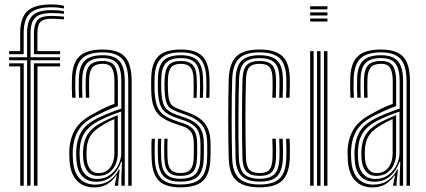

<svg xmlns="http://www.w3.org/2000/svg" viewBox="-20 -828 1898 856"><path d="M101 0V-559.2H20.8V-572.8H100.8V-679.8Q100.8 -736 125.5 -759.4Q150.2 -782.8 209.5 -782.8Q227.8 -782.8 241.4 -781.5Q255 -780.2 265 -778.2V-766.5Q254 -767.8 239.6 -768.8Q225.2 -769.8 209.5 -769.8Q158.2 -769.8 137.2 -749.5Q116.2 -729.2 116.2 -679.8V-572.8H248V-559.2H116.2V0ZM70.2 0V-532H20.8V-545.5H85.8V0ZM131.2 0V-545.5H248V-532H147.2V0ZM20.8 -586.5V-600H70V-679.8Q70 -748.5 101.9 -778.4Q133.8 -808.2 209.5 -808.2Q226.8 -808.2 241.8 -806.5Q256.8 -804.8 265 -801.8V-790Q254.2 -792.5 240.1 -794Q226 -795.5 209.5 -795.5Q142.2 -795.5 113.9 -768.9Q85.5 -742.2 85.5 -679.8V-586.5ZM131.2 -586.5V-679.8Q131.2 -718.2 146.6 -737.8Q162 -757.2 209.5 -757.2Q223 -757.2 236.9 -756.2Q250.8 -755.2 265 -754V-741.5Q250.5 -742.5 236.9 -743.5Q223.2 -744.5 209.5 -744.5Q174.2 -744.5 160.5 -730.5Q146.8 -716.5 146.8 -679.8V-600H248V-586.5Z M551.8 0V-466Q551.8 -534.8 525.4 -564.6Q499 -594.5 438 -594.5Q375 -594.5 346.8 -567.8Q318.5 -541 316 -479.5Q315.2 -459.8 315.5 -437Q315.8 -414.2 317 -392.2H301.8Q300.5 -415 300.2 -436.9Q300 -458.8 300.8 -480Q303 -548.2 335.1 -577.8Q367.2 -607.2 438 -607.2Q484.2 -607.2 512.6 -592.9Q541 -578.5 554 -547.5Q567 -516.5 567 -466V0ZM413 -30.2Q446.5 -30.2 470.5 -48Q494.5 -65.8 507.5 -92.4Q520.5 -119 520.5 -145.5V-330.8Q497.8 -323.2 470.1 -312Q442.5 -300.8 417.8 -287.8Q376.5 -265.8 356.8 -235.2Q337 -204.8 335 -155Q334.5 -144.2 335 -134.5Q335.5 -124.8 336.2 -114.2Q339 -72.8 359.2 -51.5Q379.5 -30.2 413 -30.2ZM416.2 -43.8Q387 -43.8 370.9 -63.8Q354.8 -83.8 351.5 -115.2Q350.5 -126.5 350.2 -136.5Q350 -146.5 350.2 -154Q352.5 -199.2 369.5 -227.2Q386.5 -255.2 423 -276Q440.5 -286 462.2 -296.2Q484 -306.5 505.2 -314.5V-144Q505.2 -119 495.6 -96Q486 -73 466.4 -58.4Q446.8 -43.8 416.2 -43.8ZM418.2 -56.2Q443 -56.2 458.8 -68.8Q474.5 -81.2 482.1 -101.1Q489.8 -121 489.8 -143V-297.2Q473 -290 457.9 -281.9Q442.8 -273.8 428.2 -264.2Q396.2 -244.2 381.6 -219.8Q367 -195.2 365.8 -154Q365.5 -145.2 365.6 -136Q365.8 -126.8 366.8 -116.8Q369 -91.2 381.9 -73.8Q394.8 -56.2 418.2 -56.2ZM399.8 7.5Q350.5 7.5 322.2 -23.4Q294 -54.2 290 -110.5Q289.2 -124.8 289 -138.1Q288.8 -151.5 289 -160.5Q292.5 -214.5 316.9 -253.6Q341.2 -292.8 400.8 -323.2Q418 -332.8 432.1 -340Q446.2 -347.2 460.1 -353.4Q474 -359.5 490.2 -365.2V-466Q490.2 -503.5 479.5 -523.5Q468.8 -543.5 438 -543.5Q405.8 -543.5 392.2 -527.4Q378.8 -511.2 377.5 -476.8Q377 -462.2 377 -441Q377 -419.8 378 -392.2H362.8Q361.8 -421.2 361.8 -441.4Q361.8 -461.5 362.2 -478Q363.5 -520.5 381.6 -538.4Q399.8 -556.2 438 -556.2Q476.8 -556.2 491.1 -533.5Q505.5 -510.8 505.5 -466V-354.8Q477.5 -345.2 453.2 -334.1Q429 -323 406 -311.2Q351 -283.2 329.2 -246.6Q307.5 -210 304.5 -159.2Q304 -147.8 304.2 -136.4Q304.5 -125 305.5 -111.8Q309 -60 334.6 -32.5Q360.2 -5 404 -5Q442.5 -5 469 -24Q495.5 -43 510 -72.5H513.5L507.2 -13.2V0H491.8V-4.5L500.8 -46H498Q481 -20.5 457.1 -6.5Q433.2 7.5 399.8 7.5ZM521.2 0V-37.2L523.8 -107H520.5Q507.5 -68.8 479.5 -43.2Q451.5 -17.8 408 -17.8Q370 -17.8 347 -42.1Q324 -66.5 320.8 -112.8Q320 -126 319.6 -136.8Q319.2 -147.5 319.8 -157.8Q322.5 -205.5 342.1 -239.9Q361.8 -274.2 412 -299.5Q430.2 -308.8 449.9 -317.1Q469.5 -325.5 488 -332.4Q506.5 -339.2 521 -343.8V-466Q521 -521.2 501.9 -545.1Q482.8 -569 438 -569Q391 -569 369.8 -548Q348.5 -527 346.8 -478.2Q346 -458.8 346.2 -436.2Q346.5 -413.8 347.5 -392.2H332.2Q331.2 -414.5 331 -437.2Q330.8 -460 331.5 -478.8Q333.5 -534 358.2 -557.9Q383 -581.8 438 -581.8Q490.8 -581.8 513.5 -554.9Q536.2 -528 536.2 -466V0Z M783.5 7.2Q718 7.2 688.1 -22.5Q658.2 -52.2 656 -121.2Q655.2 -142.8 655.1 -165.8Q655 -188.8 656.2 -209.5H670.5Q669.5 -189.8 669.5 -165.8Q669.5 -141.8 670 -122Q672.2 -59.8 698.6 -32.6Q725 -5.5 783.5 -5.5Q847.5 -5.5 874.5 -32.8Q901.5 -60 903.2 -119.5Q903.8 -131.5 903.9 -141.8Q904 -152 903.9 -162.4Q903.8 -172.8 903.8 -184.8Q903.8 -241.8 881 -270Q858.2 -298.2 812.2 -314.8L774.2 -328.2Q751.8 -336.5 739.1 -346.1Q726.5 -355.8 721 -373.6Q715.5 -391.5 714 -424Q713.2 -436.5 713.2 -449Q713.2 -461.5 714 -476.5Q716 -519.2 732.2 -537.8Q748.5 -556.2 786.5 -556.2Q822 -556.2 838.9 -538.5Q855.8 -520.8 857.2 -477.2Q857.8 -463.8 857.8 -441.2Q857.8 -418.8 856.8 -392H842.5Q843.8 -417.8 843.6 -438.9Q843.5 -460 843 -476.8Q842 -513 828.5 -528.2Q815 -543.5 786.5 -543.5Q756.5 -543.5 743.4 -528Q730.2 -512.5 728.8 -476.5Q728.2 -462.2 728.2 -451.1Q728.2 -440 728.8 -424Q730.2 -394.2 735.2 -378.6Q740.2 -363 750.8 -355.2Q761.2 -347.5 778.8 -341L816 -327.2Q847 -316.2 870 -300Q893 -283.8 905.9 -256.6Q918.8 -229.5 918.8 -184.8Q918.8 -172.5 918.8 -162.1Q918.8 -151.8 918.8 -141.6Q918.8 -131.5 918 -119.5Q916.2 -54.2 886.5 -23.5Q856.8 7.2 783.5 7.2ZM783.5 -18.2Q731 -18.2 708.6 -43.2Q686.2 -68.2 684.2 -122.5Q683.8 -142.8 683.5 -163.8Q683.2 -184.8 684.5 -209.5H699Q697.5 -184.5 697.9 -162Q698.2 -139.5 698.5 -123.2Q700 -74 719.8 -52.5Q739.5 -31 783.5 -31Q832.8 -31 852.2 -53Q871.8 -75 873.2 -120Q874 -138 873.9 -152.4Q873.8 -166.8 873.8 -184.8Q873.8 -232 856.9 -254.6Q840 -277.2 804.8 -289.5L765.5 -303Q736.5 -313.2 719.1 -326.2Q701.8 -339.2 693.8 -362Q685.8 -384.8 684 -423.8Q683.5 -440.5 683.6 -451.6Q683.8 -462.8 684 -476.8Q685 -531.8 708.1 -556.8Q731.2 -581.8 786.5 -581.8Q838 -581.8 860.8 -557.9Q883.5 -534 885.2 -478.8Q885.8 -461 886 -440Q886.2 -419 885 -392H870.8Q872 -420.2 871.9 -441.1Q871.8 -462 871.2 -478.8Q869.8 -528 849.5 -548.5Q829.2 -569 786.5 -569Q739.8 -569 719.8 -547.1Q699.8 -525.2 699 -476.8Q698.8 -462 698.5 -451.2Q698.2 -440.5 699 -423.8Q700.8 -386.5 708 -366.2Q715.2 -346 730.2 -335.1Q745.2 -324.2 769.8 -315.5L808.5 -302Q849.5 -287.8 869.1 -262.4Q888.8 -237 888.8 -184.8Q888.8 -166.8 888.9 -152.1Q889 -137.5 888.2 -119.8Q886.5 -67.2 863.4 -42.8Q840.2 -18.2 783.5 -18.2ZM783.5 -43.8Q748 -43.8 731 -61.9Q714 -80 712.5 -124Q712.2 -142 712 -164.1Q711.8 -186.2 713 -209.5H727Q726 -189.8 726.1 -167.4Q726.2 -145 726.8 -125Q727.8 -88.2 741.1 -72.4Q754.5 -56.5 783.5 -56.5Q816.2 -56.5 829.1 -72.5Q842 -88.5 843.5 -120.2Q844.2 -137.8 844.1 -152.2Q844 -166.8 844 -184.8Q844 -223.2 832 -239.6Q820 -256 797 -264L756.5 -278Q724.2 -289 701.8 -304.6Q679.2 -320.2 667.1 -348.2Q655 -376.2 654.2 -423.8Q653.5 -441.5 653.8 -454.2Q654 -467 654.2 -476.8Q655 -545.8 685.2 -576.5Q715.5 -607.2 786.5 -607.2Q852.2 -607.2 881.8 -577.9Q911.2 -548.5 913.8 -480Q914.2 -461.8 914.4 -438Q914.5 -414.2 913.2 -392H899.2Q900.2 -412.5 900.2 -436.2Q900.2 -460 899.8 -479.2Q897.5 -541 871.1 -567.8Q844.8 -594.5 786.5 -594.5Q723.5 -594.5 696.8 -566.6Q670 -538.8 669 -476.8Q669 -462.2 668.8 -451.2Q668.5 -440.2 669 -423.8Q670.8 -380.8 680.4 -355.5Q690 -330.2 709.8 -315.8Q729.5 -301.2 761 -290.5L800.8 -276.8Q834 -265.5 846.5 -244.6Q859 -223.8 859 -184.8Q859 -174.5 859 -164.2Q859 -154 859 -143.2Q859 -132.5 858.2 -120.2Q857 -80.8 840.4 -62.2Q823.8 -43.8 783.5 -43.8Z M1137.5 7.2Q1068.8 7.2 1035.5 -21.5Q1002.2 -50.2 999.8 -121.2Q998.8 -155.8 998.1 -201.2Q997.5 -246.8 997.5 -296.1Q997.5 -345.5 998.1 -392.6Q998.8 -439.8 999.8 -477.2Q1002.8 -546.8 1034.5 -577Q1066.2 -607.2 1136.8 -607.2Q1205.5 -607.2 1237.8 -578.5Q1270 -549.8 1272 -480Q1272.2 -462 1272.1 -438.1Q1272 -414.2 1271 -392.2H1255.5Q1256.8 -412.5 1256.9 -436Q1257 -459.5 1256.5 -479.5Q1254.8 -541.2 1227.1 -567.9Q1199.5 -594.5 1136.8 -594.5Q1073 -594.5 1045.4 -566.8Q1017.8 -539 1015.2 -476.5Q1014 -438 1013.4 -391.4Q1012.8 -344.8 1012.8 -296.1Q1012.8 -247.5 1013.4 -202.6Q1014 -157.8 1015 -122.5Q1017.2 -59.2 1046.4 -32.4Q1075.5 -5.5 1137.5 -5.5Q1199.5 -5.5 1226.8 -32.2Q1254 -59 1256.5 -121.8Q1257.2 -140.8 1257.1 -161Q1257 -181.2 1255.5 -209.5H1271Q1272.2 -186.5 1272.5 -166Q1272.8 -145.5 1272 -121.2Q1269 -52.8 1238.2 -22.8Q1207.5 7.2 1137.5 7.2ZM1137.5 -18.2Q1082.8 -18.2 1057.5 -43Q1032.2 -67.8 1030.2 -123Q1029.2 -160 1028.8 -206.5Q1028.2 -253 1028.2 -302Q1028.2 -351 1028.8 -396.1Q1029.2 -441.2 1030.5 -475.5Q1032.8 -535.5 1058.5 -558.6Q1084.2 -581.8 1136.8 -581.8Q1190.8 -581.8 1215.2 -558.5Q1239.8 -535.2 1241.2 -478.8Q1241.5 -461.5 1241.4 -439.1Q1241.2 -416.8 1240.2 -392.2H1224.8Q1226 -417.8 1226.1 -440.2Q1226.2 -462.8 1225.8 -478.5Q1224.8 -529.5 1203.4 -549.2Q1182 -569 1136.8 -569Q1092 -569 1069.9 -548.9Q1047.8 -528.8 1045.8 -474.5Q1044.8 -447 1044.1 -404.5Q1043.5 -362 1043.1 -312.8Q1042.8 -263.5 1043.1 -214.9Q1043.5 -166.2 1044.8 -126.2Q1046.8 -72.8 1068.6 -51.9Q1090.5 -31 1137.5 -31Q1182.8 -31 1203.2 -51.2Q1223.8 -71.5 1225.8 -122.5Q1226.5 -140.2 1226.4 -160.4Q1226.2 -180.5 1224.8 -209.5H1240.2Q1241.8 -178.8 1241.8 -159.6Q1241.8 -140.5 1241.2 -122.2Q1238.8 -65.8 1215.4 -42Q1192 -18.2 1137.5 -18.2ZM1137.5 -43.8Q1098 -43.8 1080.1 -61.9Q1062.2 -80 1060.8 -126.8Q1059.8 -162 1059.4 -206.5Q1059 -251 1059 -298.6Q1059 -346.2 1059.5 -391.5Q1060 -436.8 1061 -473.8Q1063 -521.2 1080.9 -538.8Q1098.8 -556.2 1136.8 -556.2Q1175.8 -556.2 1192.8 -538.6Q1209.8 -521 1210.5 -477.2Q1210.8 -460.8 1210.8 -439.9Q1210.8 -419 1209.5 -392.2H1194Q1195.2 -419 1195.4 -440.1Q1195.5 -461.2 1195 -476.8Q1194.5 -513.2 1181.9 -528.4Q1169.2 -543.5 1136.8 -543.5Q1105 -543.5 1091.4 -528.2Q1077.8 -513 1076.5 -473Q1075.5 -439.8 1074.9 -396.9Q1074.2 -354 1074.2 -307Q1074.2 -260 1074.8 -213.5Q1075.2 -167 1076.5 -126.5Q1077.8 -88 1091.1 -72.2Q1104.5 -56.5 1137.5 -56.5Q1169.5 -56.5 1181.8 -72Q1194 -87.5 1195 -124.5Q1195.5 -143 1195.5 -161.4Q1195.5 -179.8 1194 -209.5H1209.5Q1210.8 -181.2 1211 -160.8Q1211.2 -140.2 1210.5 -124Q1208.8 -79.8 1192.5 -61.8Q1176.2 -43.8 1137.5 -43.8Z M1362.8 -786.5V-800H1439.8V-786.5ZM1362.8 -732V-745.5H1439.8V-732ZM1362.8 -759.2V-772.8H1439.8V-759.2ZM1424.2 0V-600H1439.8V0ZM1362.8 0V-600H1378.2V0ZM1393.5 0V-600H1409V0Z M1792.5 0V-466Q1792.5 -534.8 1766.1 -564.6Q1739.8 -594.5 1678.8 -594.5Q1615.8 -594.5 1587.5 -567.8Q1559.2 -541 1556.8 -479.5Q1556 -459.8 1556.2 -437Q1556.5 -414.2 1557.8 -392.2H1542.5Q1541.2 -415 1541 -436.9Q1540.8 -458.8 1541.5 -480Q1543.8 -548.2 1575.9 -577.8Q1608 -607.2 1678.8 -607.2Q1725 -607.2 1753.4 -592.9Q1781.8 -578.5 1794.8 -547.5Q1807.8 -516.5 1807.8 -466V0ZM1653.8 -30.2Q1687.2 -30.2 1711.2 -48Q1735.2 -65.8 1748.2 -92.4Q1761.2 -119 1761.2 -145.5V-330.8Q1738.5 -323.2 1710.9 -312Q1683.2 -300.8 1658.5 -287.8Q1617.2 -265.8 1597.5 -235.2Q1577.8 -204.8 1575.8 -155Q1575.2 -144.2 1575.8 -134.5Q1576.2 -124.8 1577 -114.2Q1579.8 -72.8 1600 -51.5Q1620.2 -30.2 1653.8 -30.2ZM1657 -43.8Q1627.8 -43.8 1611.6 -63.8Q1595.5 -83.8 1592.2 -115.2Q1591.2 -126.5 1591 -136.5Q1590.8 -146.5 1591 -154Q1593.2 -199.2 1610.2 -227.2Q1627.2 -255.2 1663.8 -276Q1681.2 -286 1703 -296.2Q1724.8 -306.5 1746 -314.5V-144Q1746 -119 1736.4 -96Q1726.8 -73 1707.1 -58.4Q1687.5 -43.8 1657 -43.8ZM1659 -56.2Q1683.8 -56.2 1699.5 -68.8Q1715.2 -81.2 1722.9 -101.1Q1730.5 -121 1730.5 -143V-297.2Q1713.8 -290 1698.6 -281.9Q1683.5 -273.8 1669 -264.2Q1637 -244.2 1622.4 -219.8Q1607.8 -195.2 1606.5 -154Q1606.2 -145.2 1606.4 -136Q1606.5 -126.8 1607.5 -116.8Q1609.8 -91.2 1622.6 -73.8Q1635.5 -56.2 1659 -56.2ZM1640.5 7.5Q1591.2 7.5 1563 -23.4Q1534.8 -54.2 1530.8 -110.5Q1530 -124.8 1529.8 -138.1Q1529.5 -151.5 1529.8 -160.5Q1533.2 -214.5 1557.6 -253.6Q1582 -292.8 1641.5 -323.2Q1658.8 -332.8 1672.9 -340Q1687 -347.2 1700.9 -353.4Q1714.8 -359.5 1731 -365.2V-466Q1731 -503.5 1720.2 -523.5Q1709.5 -543.5 1678.8 -543.5Q1646.5 -543.5 1633 -527.4Q1619.5 -511.2 1618.2 -476.8Q1617.8 -462.2 1617.8 -441Q1617.8 -419.8 1618.8 -392.2H1603.5Q1602.5 -421.2 1602.5 -441.4Q1602.5 -461.5 1603 -478Q1604.2 -520.5 1622.4 -538.4Q1640.5 -556.2 1678.8 -556.2Q1717.5 -556.2 1731.9 -533.5Q1746.2 -510.8 1746.2 -466V-354.8Q1718.2 -345.2 1694 -334.1Q1669.8 -323 1646.8 -311.2Q1591.8 -283.2 1570 -246.6Q1548.2 -210 1545.2 -159.2Q1544.8 -147.8 1545 -136.4Q1545.2 -125 1546.2 -111.8Q1549.8 -60 1575.4 -32.5Q1601 -5 1644.8 -5Q1683.2 -5 1709.8 -24Q1736.2 -43 1750.8 -72.5H1754.2L1748 -13.2V0H1732.5V-4.5L1741.5 -46H1738.8Q1721.8 -20.5 1697.9 -6.5Q1674 7.5 1640.5 7.5ZM1762 0V-37.2L1764.5 -107H1761.2Q1748.2 -68.8 1720.2 -43.2Q1692.2 -17.8 1648.8 -17.8Q1610.8 -17.8 1587.8 -42.1Q1564.8 -66.5 1561.5 -112.8Q1560.8 -126 1560.4 -136.8Q1560 -147.5 1560.5 -157.8Q1563.2 -205.5 1582.9 -239.9Q1602.5 -274.2 1652.8 -299.5Q1671 -308.8 1690.6 -317.1Q1710.2 -325.5 1728.8 -332.4Q1747.2 -339.2 1761.8 -343.8V-466Q1761.8 -521.2 1742.6 -545.1Q1723.5 -569 1678.8 -569Q1631.8 -569 1610.5 -548Q1589.2 -527 1587.5 -478.2Q1586.8 -458.8 1587 -436.2Q1587.2 -413.8 1588.2 -392.2H1573Q1572 -414.5 1571.8 -437.2Q1571.5 -460 1572.2 -478.8Q1574.2 -534 1599 -557.9Q1623.8 -581.8 1678.8 -581.8Q1731.5 -581.8 1754.2 -554.9Q1777 -528 1777 -466V0Z"/></svg>

Font: Big Shoulders Inline Display Thin Medium
Style: Regular
Weight: 500
Version: Version 2.002